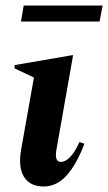

<svg xmlns="http://www.w3.org/2000/svg" viewBox="-20 -666 392 696"><path d="M138 10Q89 10 67 -25Q45 -60 57 -126L103 -385L33 -418V-430L242 -466H245L185 -126Q176 -79 201 -79Q216 -79 233 -95.5Q250 -112 268 -151L286 -145Q258 -71 222 -30.5Q186 10 138 10ZM56 -588 66 -646H352L341 -588Z"/></svg>

Font: Spectral
Style: Bold Italic
Weight: 700
Italic angle: -10°
Designer: Jean-Baptiste Levee
Foundry: Production Type
Version: Version 2.001